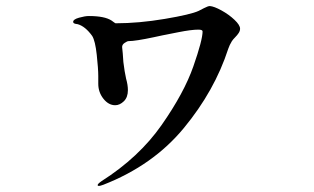

<svg xmlns="http://www.w3.org/2000/svg" viewBox="-20 -557 1040 635"><path d="M774 -462Q774 -455 769.5 -448Q765 -441 758 -434Q751 -427 747 -421Q739 -408 735 -396Q690 -257 588 -133.5Q486 -10 322 54Q311 58 307 58Q303 58 303 55Q303 51 316 42Q440 -37 514.5 -143.5Q589 -250 619.5 -337.5Q650 -425 650 -453Q650 -459 636 -459Q613 -459 570 -450.5Q527 -442 517 -440L489 -434Q428 -421 405 -421Q401 -421 392 -415Q383 -409 384 -400Q386 -385 388 -352Q392 -319 397 -297Q403 -276 403 -259Q403 -235 389.5 -222Q376 -209 361 -209Q339 -209 322 -230.5Q305 -252 305 -280V-306Q305 -329 300 -375.5Q295 -422 285 -438Q262 -470 237 -477Q235 -477 230.5 -478Q226 -479 224 -480.5Q222 -482 222 -485Q222 -493 241.5 -498.5Q261 -504 274 -504Q326 -504 349 -489Q361 -480 362 -480H363Q439 -480 525 -494.5Q611 -509 637 -521Q641 -523 654.5 -530Q668 -537 674 -537Q688 -536 712.5 -522.5Q737 -509 755.5 -491.5Q774 -474 774 -462Z"/></svg>

Font: Shippori Mincho B1
Style: Bold
Weight: 700
Designer: FONTDASU
Foundry: FONTDASU / Google Inc. / but / Adobe
Version: Version 3.110; ttfautohint (v1.8.3)